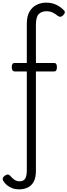

<svg xmlns="http://www.w3.org/2000/svg" viewBox="-67 -977 511 1454"><path d="M77 457Q50 457 27 448.5Q4 440 -14 425.5Q-32 411 -43 391Q-49 380 -45 370Q-41 360 -28 352Q-16 344 -7 344.5Q2 345 11 355Q26 373 43 384.5Q60 396 82 396Q112 396 124 375Q136 354 136 314V-436H43Q34 -436 28 -444Q22 -452 22 -468Q22 -500 43 -500H136V-796Q136 -855 157 -890Q178 -925 211.5 -941Q245 -957 283 -957Q328 -957 362 -939.5Q396 -922 417 -899Q426 -890 423.5 -880.5Q421 -871 411 -861Q401 -851 391.5 -850Q382 -849 372 -856Q352 -872 332 -882Q312 -892 284 -892Q249 -892 227 -871Q205 -850 205 -789V-500H344Q364 -500 364 -468Q364 -436 344 -436H205V316Q205 369 188 399.5Q171 430 142 443.5Q113 457 77 457Z"/></svg>

Font: Playwrite US Modern Light
Style: Regular
Weight: 300
Designer: Veronika Burian, José Scaglione
Foundry: TypeTogether
Version: Version 1.003